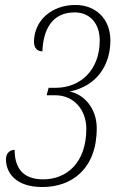

<svg xmlns="http://www.w3.org/2000/svg" viewBox="-20 -744 499 774"><path d="M151 10C269 10 370 -63 370 -227C370 -308 318 -364 261 -375C373 -398 425 -484 425 -581C425 -668 366 -724 284 -724C188 -724 117 -661 117 -575C117 -548 133 -537 151 -537C154 -622 188 -694 281 -694C343 -694 382 -649 382 -581C382 -460 303 -390 204 -390H176L168 -360H203C279 -360 328 -300 328 -225C328 -89 250 -21 154 -21C67 -21 39 -73 39 -140C21 -140 4 -127 4 -102C4 -48 43 10 151 10Z"/></svg>

Font: Noto Serif Condensed ExtraLight
Style: Italic
Weight: 200
Width: 3
Italic angle: -12°
Designer: Monotype Design Team
Foundry: Monotype Imaging Inc.
Version: Version 2.013